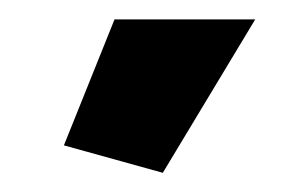

<svg xmlns="http://www.w3.org/2000/svg" viewBox="-20 -750 309 198"><path d="M147.9 -571.8 45.9 -600.1 98.1 -730H243.2Z"/></svg>

Font: Rawline ExtraBold
Style: Regular
Weight: 800
Designer: Matt McInerney, Pablo Impallari, Rodrigo Fuenzalida
Foundry: Matt McInerney, Pablo Impallari, Rodrigo Fuenzalida
Version: Version 4.020;PS 004.020;hotconv 1.0.88;makeotf.lib2.5.64775